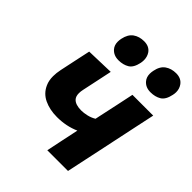

<svg xmlns="http://www.w3.org/2000/svg" viewBox="-206 -848 964 964"><g transform="rotate(45 276.5 -365.5)"><path d="M295.5 0Q304 -41.5 313.5 -86.5L332.5 -176.5Q277.5 -152 212 -152Q160 -152 120.5 -170.8Q81 -189.5 63.5 -229.5Q53 -252.5 53 -283.5Q53 -306 58.5 -332.5Q69.5 -384.5 77.5 -422.2Q85.5 -460 94 -499L242.5 -503.5Q234.5 -467 227 -430Q219 -392.5 208.5 -343Q205 -327.5 205 -315Q205 -292 216.5 -280Q234 -261.5 275 -261.5Q292 -261.5 314 -266.5Q336 -271.5 355 -283L359.5 -304.5Q373 -366 382.2 -409.8Q391.5 -453.5 401 -499H548.5Q537 -445.5 526 -393.5Q515 -341 499 -266L488.5 -216Q475 -153.5 464.5 -103.5Q454 -53.5 442.5 0ZM455.5 -572Q421 -572 401.5 -595Q387.5 -611 387.5 -636Q387.5 -646.5 390 -658.5Q397.5 -697 421.8 -714Q446 -731 480 -731Q516.5 -731 534.5 -705Q547 -687 547 -663.5Q547 -653.5 544.5 -642.5Q536 -600.5 512.2 -586.2Q488.5 -572 455.5 -572ZM228.5 -572Q194 -572 174 -595Q160 -611 160 -636Q160 -646.5 162.5 -658.5Q170.5 -697 194.5 -714Q218.5 -731 252.5 -731Q289.5 -731 307 -705Q319 -686.5 319 -663Q319 -653 317 -642.5Q308.5 -600.5 284.8 -586.2Q261 -572 228.5 -572Z"/></g></svg>

Font: Heraclito
Style: Bold Italic
Weight: 700
Italic angle: -12°
Designer: Kostas Bartsokas (font) & Cristiano Sobral (main changes)
Foundry: Kostas Bartsokas (font) & Cristiano Sobral (main changes)
Version: Version 1.00;July 8, 2020;FontCreator 13.0.0.2655 64-bit